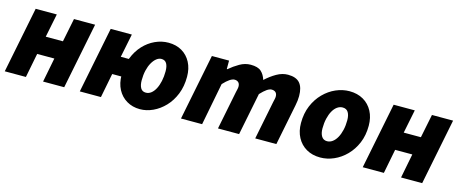

<svg xmlns="http://www.w3.org/2000/svg" viewBox="-36 -952 3351 1404"><g transform="rotate(15 1639.0 -250.0)"><path d="M8 0 108 -500H268L232 -322H362L398 -500H558L458 0H298L334 -184H204L168 0Z M576 0 676 -500H836L800 -322H930L903 -184H772L736 0ZM1033 12Q977 12 933 -14Q889 -40 864.5 -86.5Q840 -133 840 -196Q840 -268 862.5 -326Q885 -384 923.5 -425.5Q962 -467 1011 -489.5Q1060 -512 1112 -512Q1170 -512 1213.5 -486.5Q1257 -461 1281.5 -414.5Q1306 -368 1306 -306Q1306 -233 1282.5 -174.5Q1259 -116 1219.5 -74.5Q1180 -33 1131.5 -10.5Q1083 12 1033 12ZM1044 -116Q1066 -116 1084 -130Q1102 -144 1115.5 -169.5Q1129 -195 1136.5 -229.5Q1144 -264 1144 -304Q1144 -342 1131.5 -363Q1119 -384 1092 -384Q1073 -384 1055 -370Q1037 -356 1022.5 -330.5Q1008 -305 1000 -271Q992 -237 992 -196Q992 -159 1004.5 -137.5Q1017 -116 1044 -116Z M1342 0 1442 -500H1572V-436H1576Q1611 -466 1651 -489Q1691 -512 1734 -512Q1788 -512 1813 -489.5Q1838 -467 1850 -428Q1889 -464 1931 -488Q1973 -512 2016 -512Q2078 -512 2106 -479.5Q2134 -447 2134 -382Q2134 -366 2132 -347Q2130 -328 2126 -310L2064 0H1904L1962 -290Q1965 -304 1967.5 -314.5Q1970 -325 1970 -334Q1970 -355 1959 -365.5Q1948 -376 1928 -376Q1913 -376 1893 -362.5Q1873 -349 1846 -320L1782 0H1622L1680 -290Q1683 -304 1685.5 -314.5Q1688 -325 1688 -334Q1688 -355 1677 -365.5Q1666 -376 1648 -376Q1632 -376 1611.5 -362.5Q1591 -349 1564 -320L1502 0Z M2398 12Q2338 12 2293 -14Q2248 -40 2223 -87Q2198 -134 2198 -196Q2198 -269 2222.5 -327Q2247 -385 2288 -426.5Q2329 -468 2379.5 -490Q2430 -512 2482 -512Q2542 -512 2587 -486Q2632 -460 2657 -413Q2682 -366 2682 -304Q2682 -231 2657.5 -173Q2633 -115 2592 -73.5Q2551 -32 2500.5 -10Q2450 12 2398 12ZM2416 -116Q2438 -116 2457 -130Q2476 -144 2490 -169Q2504 -194 2512 -228Q2520 -262 2520 -302Q2520 -340 2506.5 -362Q2493 -384 2464 -384Q2442 -384 2423 -370.5Q2404 -357 2390 -332Q2376 -307 2368 -273Q2360 -239 2360 -198Q2360 -161 2374 -138.5Q2388 -116 2416 -116Z M2718 0 2818 -500H2978L2942 -322H3072L3108 -500H3268L3168 0H3008L3044 -184H2914L2878 0Z"/></g></svg>

Font: Source Sans 3 Black
Style: Italic
Weight: 900
Italic angle: -11°
Designer: Paul D. Hunt
Foundry: Adobe
Version: Version 3.052;hotconv 1.1.0;makeotfexe 2.6.0